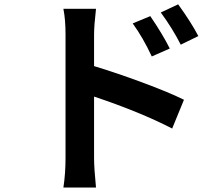

<svg xmlns="http://www.w3.org/2000/svg" viewBox="-20 -798 1017 874"><path d="M664.1 -724.6Q720.7 -641.6 752.9 -577.1L670.9 -541Q630.9 -627 584 -691.4ZM268.6 55.7Q278.3 -7.8 278.3 -79.1V-640.6Q278.3 -709 268.6 -757.8H417Q408.2 -680.7 408.2 -640.6V-497.1Q508.8 -466.8 629.9 -421.9Q751 -377 817.4 -343.8L763.7 -212.9Q618.2 -288.1 408.2 -358.4V-79.1Q408.2 -32.2 417 55.7ZM711.9 -741.2 791 -778.3Q851.6 -694.3 882.8 -633.8L802.7 -594.7Q765.6 -668 711.9 -741.2Z"/></svg>

Font: Min Sans Bold
Style: Regular
Weight: 700
Designer: Jinseong-Kim, NotoSansCJK, Nunito
Foundry: Jinseong-Kim
Version: Version 1.400;Glyphs 3.1.2 (3151)